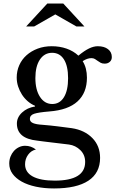

<svg xmlns="http://www.w3.org/2000/svg" viewBox="-20 -800 649 1080"><path d="M274 -215Q316 -215 339.5 -253Q363 -291 363 -360Q363 -429 339.5 -466Q316 -503 273 -503Q230 -503 204.5 -465Q179 -427 179 -361Q179 -295 205 -255Q231 -215 274 -215ZM219 -98Q243 -96 263 -94Q283 -92 302.5 -89.5Q322 -87 341.5 -84.5Q361 -82 384 -79Q456 -68 499.5 -23.5Q543 21 543 88Q543 173 477 216.5Q411 260 284 260Q228 260 181.5 250Q135 240 102 221.5Q69 203 50.5 177.5Q32 152 32 120Q32 99 39 81Q46 63 58 49.5Q70 36 86.5 28Q103 20 121 20Q155 20 182 41Q155 47 138 70.5Q121 94 121 124Q121 169 164 192.5Q207 216 288 216Q459 216 459 111Q459 71 432 44.5Q405 18 368 13Q344 10 318 7Q292 4 268 1Q244 -2 223 -4.5Q202 -7 189 -9Q75 -21 75 -105Q75 -140 104 -167Q133 -194 177 -201V-205Q155 -214 136 -230.5Q117 -247 103.5 -268Q90 -289 82 -313.5Q74 -338 74 -364Q74 -401 88.5 -433.5Q103 -466 129.5 -489.5Q156 -513 192 -526.5Q228 -540 271 -540Q316 -540 354.5 -526.5Q393 -513 421 -487Q455 -515 481 -527.5Q507 -540 530 -540Q566 -540 587.5 -523.5Q609 -507 609 -479Q609 -462 597.5 -452Q586 -442 569 -442Q555 -442 546 -447Q537 -452 529.5 -457.5Q522 -463 514 -468Q506 -473 494 -473Q471 -473 445 -456Q469 -418 469 -363Q469 -278 416 -229.5Q363 -181 257 -173Q196 -168 172 -160Q148 -152 148 -131Q148 -115 166 -107.5Q184 -100 219 -98ZM336 -780 455 -651H410L291 -719L172 -651H127L246 -780Z"/></svg>

Font: SVN-Libre Baskerville
Style: Regular
Weight: 400
Designer: Pablo Impallari, Rodrigo Fuenzalida
Foundry: Pablo Impallari, Rodrigo Fuenzalida
Version: Version 1.000; ttfautohint (v1.8.4)